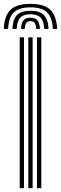

<svg xmlns="http://www.w3.org/2000/svg" viewBox="-49 -998 323 1018"><path d="M147 0V-800H170V0ZM55.5 0V-800H78.2V0ZM101.2 0V-800H124V0ZM112.5 -977.5Q40 -977.5 7.2 -946.6Q-25.5 -915.8 -29 -844.8H-6.2Q-3.2 -906 24.4 -932.5Q52 -959 112.5 -959Q173 -959 200.5 -932.5Q228 -906 231.2 -844.8H254.2Q250.2 -915.8 217.4 -946.6Q184.5 -977.5 112.5 -977.5ZM112.5 -941Q63.8 -941 41.5 -918.6Q19.2 -896.2 16.8 -844.8H39.5Q41.5 -886.2 58.5 -904.4Q75.5 -922.5 112.5 -922.5Q149.5 -922.5 166.5 -904.4Q183.5 -886.2 185.8 -844.8H208.5Q205.8 -896.2 183.5 -918.6Q161.2 -941 112.5 -941ZM112.5 -904.2Q87.2 -904.2 75.6 -890.4Q64 -876.5 62.5 -844.8H82.5Q82.8 -886 112.5 -886Q142.8 -886 142.5 -844.8H162.8Q161 -876.5 149.4 -890.4Q137.8 -904.2 112.5 -904.2Z"/></svg>

Font: Big Shoulders Inline Text
Style: Bold
Weight: 700
Designer: Patric King
Foundry: XO Type Co
Version: Version 1.000